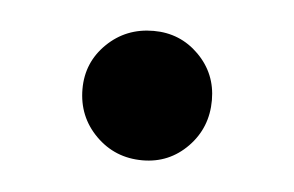

<svg xmlns="http://www.w3.org/2000/svg" viewBox="-27 -156 308 201"><g transform="rotate(5 127.0 -56.0)"><path d="M128 12Q99 12 79 -8Q59 -28 59 -57Q59 -85 79 -104.5Q99 -124 128 -124Q156 -124 175.5 -104.5Q195 -85 195 -57Q195 -28 175.5 -8Q156 12 128 12Z"/></g></svg>

Font: Baskervville Medium
Style: Regular
Weight: 500
Version: Version 1.100